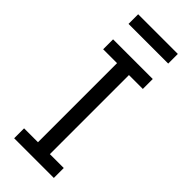

<svg xmlns="http://www.w3.org/2000/svg" viewBox="-279 -917 958 958"><g transform="rotate(45 200.0 -437.5)"><path d="M60 -807V-875H340V-807ZM60 0V-70H158V-628H60V-698H340V-628H242V-70H340V0Z"/></g></svg>

Font: Anuphan
Style: Regular
Weight: 400
Designer: Mike Abbink, Paul van der Laan, Pieter van Rosmalen, Mint Tantisuwanna
Foundry: Bold Monday; Cadson Demak
Version: Version 3.002;hotconv 1.0.109;makeotfexe 2.5.65596